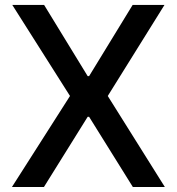

<svg xmlns="http://www.w3.org/2000/svg" viewBox="-20 -747 706 767"><path d="M27.7 0 259.6 -363.6 29.1 -727.3H156.2L330.3 -442.8H335.9L509.9 -727.3H637.1L410.5 -363.6L638.5 0H510.7L335.9 -280.5H330.3L155.5 0Z"/></svg>

Font: Inter P Medium
Style: Regular
Weight: 500
Designer: Rasmus Andersson
Foundry: rsms
Version: Version 3.018;git-588b23468